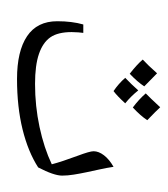

<svg xmlns="http://www.w3.org/2000/svg" viewBox="30 -690 712 812"><g transform="rotate(90 386.0 -284.0)"><path d="M314 0Q196.3 0 133.1 -42.5Q69.8 -85 69.8 -170.4Q69.8 -232.4 83.5 -280.3H119.1Q118.2 -276.4 116.9 -259.8Q115.7 -243.2 115.7 -231Q115.7 -172.9 137.7 -141.1Q159.7 -109.4 207.8 -92.8Q255.9 -76.2 335 -76.2Q428.2 -76.2 517.1 -95.2Q606 -114.3 674.8 -147Q664.1 -188.5 638.7 -256.8Q619.6 -307.6 619.6 -323.7Q619.6 -345.2 636.7 -367.7Q653.8 -390.1 685.5 -408.2Q689.9 -378.9 696.3 -350.1Q702.6 -321.3 708.5 -293.5Q714.4 -265.6 718.5 -239.7Q722.7 -213.9 722.7 -190.9Q722.7 -156.2 688 -89.4Q622.1 -46.9 527.1 -23.4Q432.1 0 314 0ZM365.2 -398.4ZM377.9 29.3ZM377.9 51.8ZM345.2 -538.1Q327.6 -510.7 292 -476.6Q252 -507.8 231.9 -531.7Q254.9 -552.7 290 -592.3Q300.8 -581.1 345.2 -538.1ZM488.3 -550.8Q470.2 -522.9 434.6 -489.7Q399.9 -515.6 375 -544.4Q391.6 -560.1 433.6 -605.5Q448.2 -589.4 488.3 -550.8ZM417 -457.5Q385.3 -422.9 365.2 -408.2Q334 -429.2 309.1 -457.5Q336.4 -483.4 362.3 -512.7Q387.7 -481 417 -457.5ZM365.2 -398.4ZM360.4 -620.1Z"/></g></svg>

Font: Noto Naskh Arabic
Style: Regular
Weight: 400
Designer: Monotype Design team
Foundry: Monotype Imaging Inc.
Version: Version 1.01